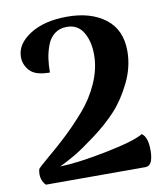

<svg xmlns="http://www.w3.org/2000/svg" viewBox="-81 -779 724 845"><g transform="rotate(-10 281.5 -356.0)"><path d="M56 0Q44 -11 38.5 -30Q33 -49 39 -73Q50 -86 91.5 -120.5Q133 -155 176 -195.5Q219 -236 263.5 -287Q308 -338 336 -401Q364 -464 364 -527Q364 -586 340 -627Q316 -668 266 -668Q234 -668 211.5 -650.5Q189 -633 178 -603Q167 -573 163 -544.5Q159 -516 159 -483Q95 -483 70 -510Q45 -537 45 -572Q45 -630 109 -671Q173 -712 276 -712Q381 -712 446 -662.5Q511 -613 511 -517Q511 -446 477.5 -377.5Q444 -309 400.5 -262Q357 -215 296.5 -170Q236 -125 201.5 -105Q167 -85 132 -68Q211 -70 339.5 -95.5Q468 -121 510 -146Q537 -127 535.5 -64Q534 -1 502 0Z"/></g></svg>

Font: Arima Koshi Bold
Style: Regular
Weight: 700
Designer: Joana Correia and Natanael Gama
Foundry: NDISCOVER
Version: Version 1.019;PS 001.019;hotconv 1.0.88;makeotf.lib2.5.64775